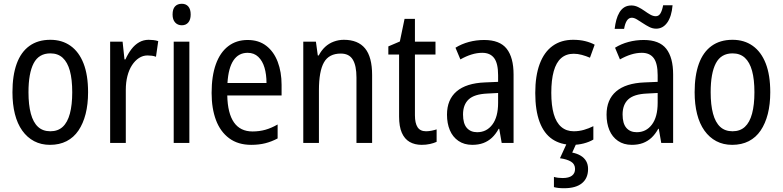

<svg xmlns="http://www.w3.org/2000/svg" viewBox="-20 -758 4150 1018"><path d="M447 -269Q447 -205 434 -154Q421 -103 396 -66Q371 -29 333 -9.5Q295 10 245 10Q198 10 161 -9.5Q124 -29 98 -65.5Q72 -102 59 -153.5Q46 -205 46 -269Q46 -358 68.5 -420Q91 -482 136 -514.5Q181 -547 247 -547Q309 -547 354 -515Q399 -483 423 -421.5Q447 -360 447 -269ZM131 -269Q131 -202 143.5 -155.5Q156 -109 181.5 -85.5Q207 -62 247 -62Q287 -62 312.5 -85.5Q338 -109 350.5 -155.5Q363 -202 363 -269Q363 -337 350.5 -382.5Q338 -428 312.5 -451.5Q287 -475 247 -475Q186 -475 158.5 -422.5Q131 -370 131 -269Z M768 -547Q780 -547 793.5 -545.5Q807 -544 819 -540L807 -457Q797 -461 785.5 -462.5Q774 -464 762 -464Q738 -464 717 -450.5Q696 -437 680 -412.5Q664 -388 655.5 -354.5Q647 -321 647 -282V0H564V-537H630L640 -443H645Q659 -474 677 -497.5Q695 -521 718 -534Q741 -547 768 -547Z M984 -537V0H901V-537ZM944 -738Q966 -738 978.5 -723.5Q991 -709 991 -681Q991 -654 978.5 -639Q966 -624 944 -624Q922 -624 908.5 -639Q895 -654 895 -681Q895 -710 908 -724Q921 -738 944 -738Z M1293 -546Q1352 -546 1392 -515Q1432 -484 1452.5 -430Q1473 -376 1473 -308V-252H1185Q1187 -157 1220.5 -109Q1254 -61 1319 -61Q1355 -61 1387 -70Q1419 -79 1452 -98V-24Q1420 -7 1386.5 1.5Q1353 10 1312 10Q1242 10 1195 -25Q1148 -60 1125 -121.5Q1102 -183 1102 -265Q1102 -355 1124.5 -417.5Q1147 -480 1190 -513Q1233 -546 1293 -546ZM1293 -478Q1245 -478 1218 -438Q1191 -398 1186 -318H1393Q1393 -363 1382.5 -399Q1372 -435 1349.5 -456.5Q1327 -478 1293 -478Z M1803 -547Q1878 -547 1915.5 -501.5Q1953 -456 1953 -360V0H1870V-347Q1870 -410 1850.5 -442Q1831 -474 1787 -474Q1724 -474 1697.5 -427Q1671 -380 1671 -279V0H1588V-537H1655L1665 -464H1670Q1684 -491 1704 -509.5Q1724 -528 1750 -537.5Q1776 -547 1803 -547Z M2239 -62Q2253 -62 2268 -65Q2283 -68 2295 -72V-6Q2280 1 2259.5 5.5Q2239 10 2216 10Q2179 10 2152 -5.5Q2125 -21 2110.5 -54Q2096 -87 2096 -140V-469H2039V-512L2100 -538L2125 -658H2180V-537H2289V-469H2180V-147Q2180 -105 2194 -83.5Q2208 -62 2239 -62Z M2547 -546Q2630 -546 2666.5 -499.5Q2703 -453 2703 -363V0H2640L2627 -75H2624Q2608 -46 2588 -27.5Q2568 -9 2542.5 0.5Q2517 10 2484 10Q2441 10 2410.5 -11Q2380 -32 2365 -68Q2350 -104 2350 -150Q2350 -230 2401 -273.5Q2452 -317 2551 -321L2621 -324V-359Q2621 -422 2600 -450Q2579 -478 2537 -478Q2509 -478 2480 -469Q2451 -460 2421 -443L2395 -505Q2427 -525 2466 -535.5Q2505 -546 2547 -546ZM2564 -262Q2495 -259 2465 -231Q2435 -203 2435 -151Q2435 -103 2455 -80Q2475 -57 2510 -57Q2560 -57 2590.5 -97.5Q2621 -138 2621 -213V-265Z M3016 10Q2953 10 2908.5 -20Q2864 -50 2841 -111.5Q2818 -173 2818 -265Q2818 -356 2841.5 -419Q2865 -482 2910 -514.5Q2955 -547 3019 -547Q3054 -547 3082.5 -540Q3111 -533 3133 -521L3108 -452Q3087 -461 3065 -467Q3043 -473 3022 -473Q2982 -473 2955.5 -450Q2929 -427 2916 -380.5Q2903 -334 2903 -266Q2903 -199 2916 -153.5Q2929 -108 2956 -85Q2983 -62 3022 -62Q3050 -62 3076 -69.5Q3102 -77 3126 -89V-18Q3104 -5 3075 2.5Q3046 10 3016 10ZM3098 138Q3098 187 3065.5 213.5Q3033 240 2971 240Q2954 240 2940.5 238.5Q2927 237 2917 234V180Q2927 183 2939 184.5Q2951 186 2963 186Q2996 186 3012.5 173.5Q3029 161 3029 138Q3029 112 3007.5 99Q2986 86 2949 81L2986 0H3037L3014 51Q3040 56 3059 67.5Q3078 79 3088 96.5Q3098 114 3098 138Z M3393 -546Q3476 -546 3512.5 -499.5Q3549 -453 3549 -363V0H3486L3473 -75H3470Q3454 -46 3434 -27.5Q3414 -9 3388.5 0.5Q3363 10 3330 10Q3287 10 3256.5 -11Q3226 -32 3211 -68Q3196 -104 3196 -150Q3196 -230 3247 -273.5Q3298 -317 3397 -321L3467 -324V-359Q3467 -422 3446 -450Q3425 -478 3383 -478Q3355 -478 3326 -469Q3297 -460 3267 -443L3241 -505Q3273 -525 3312 -535.5Q3351 -546 3393 -546ZM3410 -262Q3341 -259 3311 -231Q3281 -203 3281 -151Q3281 -103 3301 -80Q3321 -57 3356 -57Q3406 -57 3436.5 -97.5Q3467 -138 3467 -213V-265ZM3546 -730Q3541 -671 3518 -638.5Q3495 -606 3459 -606Q3440 -606 3422.5 -615Q3405 -624 3388.5 -635Q3372 -646 3357 -655Q3342 -664 3330 -664Q3314 -664 3304 -649Q3294 -634 3289 -605H3239Q3242 -631 3248 -653Q3254 -675 3264.5 -692.5Q3275 -710 3290.5 -719.5Q3306 -729 3328 -729Q3346 -729 3363.5 -720.5Q3381 -712 3397 -700.5Q3413 -689 3428 -680.5Q3443 -672 3457 -672Q3473 -672 3482 -687.5Q3491 -703 3496 -730Z M4064 -269Q4064 -205 4051 -154Q4038 -103 4013 -66Q3988 -29 3950 -9.5Q3912 10 3862 10Q3815 10 3778 -9.5Q3741 -29 3715 -65.5Q3689 -102 3676 -153.5Q3663 -205 3663 -269Q3663 -358 3685.5 -420Q3708 -482 3753 -514.5Q3798 -547 3864 -547Q3926 -547 3971 -515Q4016 -483 4040 -421.5Q4064 -360 4064 -269ZM3748 -269Q3748 -202 3760.5 -155.5Q3773 -109 3798.5 -85.5Q3824 -62 3864 -62Q3904 -62 3929.5 -85.5Q3955 -109 3967.5 -155.5Q3980 -202 3980 -269Q3980 -337 3967.5 -382.5Q3955 -428 3929.5 -451.5Q3904 -475 3864 -475Q3803 -475 3775.5 -422.5Q3748 -370 3748 -269Z"/></svg>

Font: Noto Sans Thai Condensed
Style: Regular
Weight: 400
Width: 3
Designer: Monotype Design Team
Foundry: Monotype Imaging Inc.
Version: Version 2.002